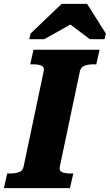

<svg xmlns="http://www.w3.org/2000/svg" viewBox="-52 -965 563 985"><path d="M69 -110 172 -599Q177 -621 161 -628Q145 -635 118 -635H103L120 -710H459L442 -635H427Q401 -635 382 -628Q363 -621 358 -600L255 -111Q250 -89 266 -82Q282 -75 309 -75H324L307 0H-32L-15 -75H0Q27 -75 46 -82Q65 -89 69 -110ZM395 -945H264L105 -793L98 -764H175L355 -865L273 -866L409 -764H484L491 -793Z"/></svg>

Font: Roboto Serif
Style: Bold Italic
Weight: 700
Italic angle: -10°
Designer: Greg Gazdowicz
Foundry: Commercial Type
Version: Version 1.008